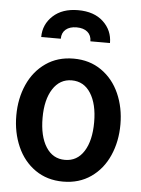

<svg xmlns="http://www.w3.org/2000/svg" viewBox="-52 -749 588 801"><g transform="rotate(5 242.0 -349.0)"><path d="M24 -248Q24 -319 50 -377.5Q76 -436 125.5 -470.5Q175 -505 242 -505Q309 -505 358.5 -470.5Q408 -436 434 -377.5Q460 -319 460 -248Q460 -177 434 -118Q408 -59 358.5 -24.5Q309 10 242 10Q175 10 125.5 -24.5Q76 -59 50 -118Q24 -177 24 -248ZM350 -248Q350 -324 321.5 -369Q293 -414 242 -414Q192 -414 163 -369Q134 -324 134 -248Q134 -171 162.5 -126Q191 -81 242 -81Q293 -81 321.5 -126Q350 -171 350 -248ZM387 -583H305Q305 -608 288.5 -622Q272 -636 243 -636Q214 -636 197.5 -622Q181 -608 181 -583H99Q99 -636 138 -672Q177 -708 243 -708Q310 -708 348.5 -672Q387 -636 387 -583Z"/></g></svg>

Font: Cabin Condensed SemiBold
Style: Regular
Weight: 600
Width: 3
Designer: Pablo Impallari
Foundry: Pablo Impallari. http://www.impallari.com Igino Marini. http://www.ikern.com
Version: Version 2.200